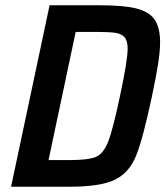

<svg xmlns="http://www.w3.org/2000/svg" viewBox="-20 -708 627 728"><path d="M168 -688H359Q448 -688 496.5 -676Q545 -664 566 -634Q587 -604 587 -548Q587 -514 579.5 -466Q572 -418 556 -342Q522 -182 496 -117.5Q470 -53 415.5 -26.5Q361 0 243 0H22ZM435 -344Q464 -480 464 -523Q464 -553 452.5 -566.5Q441 -580 417.5 -583.5Q394 -587 344 -587H267L164 -101H241Q315 -101 343.5 -113Q372 -125 390 -170.5Q408 -216 435 -344Z"/></svg>

Font: Saira Semi Condensed Medium
Style: Italic
Weight: 500
Width: 4
Italic angle: -12°
Designer: Hector Gatti with collaboration of the Omnibus-Type team
Foundry: Omnibus-Type
Version: Version 1.001; ttfautohint (v1.8)